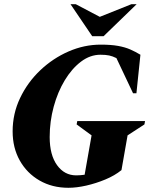

<svg xmlns="http://www.w3.org/2000/svg" viewBox="-20 -882 730 912"><path d="M305 10Q228 10 168 -24.5Q108 -59 74 -119.5Q40 -180 40 -258Q40 -342 75.5 -416.5Q111 -491 171 -548Q231 -605 305.5 -637.5Q380 -670 458 -670Q507 -670 540.5 -664Q574 -658 599 -647Q624 -636 647 -622L628 -439H612L533 -606Q515 -615 498.5 -618.5Q482 -622 457 -622Q408 -622 364.5 -589Q321 -556 287.5 -500.5Q254 -445 235 -375Q216 -305 216 -231Q216 -146 251 -97.5Q286 -49 342 -49Q360 -49 382 -52L415 -239L344 -291L347 -307H669L666 -291L586 -239L557 -74Q525 -48 480.5 -29.5Q436 -11 390 -0.5Q344 10 305 10ZM418 -710 315 -862H340L454 -802L604 -862H629L472 -710Z"/></svg>

Font: Spectral SC ExtraBold
Style: Italic
Weight: 800
Italic angle: -10°
Designer: Jean-Baptiste Levee
Foundry: Production Type
Version: Version 2.001